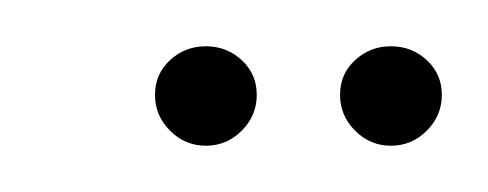

<svg xmlns="http://www.w3.org/2000/svg" viewBox="-20 -624 211 83"><path d="M69 -561Q60 -561 53.5 -567.5Q47 -574 47 -583Q47 -592 53.5 -598Q60 -604 69 -604Q78 -604 84.5 -598Q91 -592 91 -583Q91 -574 84.5 -567.5Q78 -561 69 -561ZM149 -561Q140 -561 133.5 -567.5Q127 -574 127 -583Q127 -592 133.5 -598Q140 -604 149 -604Q158 -604 164.5 -598Q171 -592 171 -583Q171 -574 164.5 -567.5Q158 -561 149 -561Z"/></svg>

Font: Alumni Sans Thin
Style: Italic
Weight: 100
Italic angle: -8°
Designer: Robert E. Leuschke
Foundry: Robert E. Leuschke
Version: Version 1.016